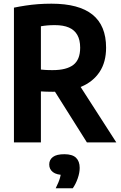

<svg xmlns="http://www.w3.org/2000/svg" viewBox="-20 -769 654 1037"><path d="M55.3 0V-727.7Q85.9 -734 118.2 -738.9Q150.6 -743.9 185.2 -746.5Q219.8 -749.1 257.9 -749.1Q406.2 -749.1 479.6 -690Q553 -630.9 553 -511.6Q553 -433.4 517.8 -380.4Q482.6 -327.3 418.1 -300.3Q353.6 -273.3 265.5 -273.3Q244.9 -273.3 230.3 -273.9Q215.8 -274.5 200.9 -275.3V0ZM449.3 0 235.2 -339.9H389.4L608.1 0ZM264.6 -390.3Q339.1 -390.3 376.1 -418.6Q413 -447 413 -511.6Q413 -553.1 397.7 -580.1Q382.5 -607.1 352.3 -620.2Q322 -633.3 276.6 -633.3Q253.1 -633.3 235.5 -631.7Q217.9 -630.2 200.9 -627.1V-393.3Q212.3 -392.3 222.1 -391.5Q232 -390.8 242.1 -390.5Q252.2 -390.3 264.6 -390.3ZM280.8 247.9Q297.6 214.6 304 191.6Q310.4 168.6 310.4 143.9L339.8 176.1H328.2Q285.9 176.1 265.9 160.6Q245.9 145.1 245.9 119.5Q245.9 93.7 265.8 78.8Q285.6 63.9 327.6 63.9Q370.7 63.9 390.6 83Q410.4 102.1 410.4 137.8Q410.4 164.2 399.7 194.7Q389.1 225.1 373 247.9Z"/></svg>

Font: Encode Sans Condensed Thin
Style: Regular
Weight: 100
Width: 3
Designer: Multiple Designers
Foundry: Impallari Type
Version: Version 3.002